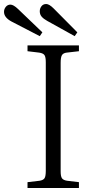

<svg xmlns="http://www.w3.org/2000/svg" viewBox="-75 -936 475 956"><path d="M62 0V-29L122 -36Q141 -39 147 -49Q153 -59 153 -86V-626Q153 -652 146.5 -661.5Q140 -671 120 -674L62 -681V-710H318V-681L257 -674Q240 -672 233.5 -661.5Q227 -651 227 -623V-83Q227 -58 233.5 -48.5Q240 -39 259 -36L318 -29V0ZM297 -756 160 -832Q142 -842 132.5 -853Q123 -864 123 -880Q123 -894 131.5 -905Q140 -916 155 -916Q170 -916 192 -894L310 -775ZM123 -756 -18 -829Q-55 -849 -55 -877Q-55 -891 -46 -902Q-37 -913 -23 -913Q-8 -913 15 -891L136 -775Z"/></svg>

Font: Literata 36pt Light
Style: Regular
Weight: 300
Designer: Latin by Veronika Burian and Jose Scaglione. Greek by Irene Vlachou. Cyrillic by Vera Evstafieva.
Foundry: TypeTogether
Version: Version 3.002